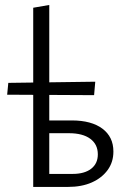

<svg xmlns="http://www.w3.org/2000/svg" viewBox="-20 -736 500 756"><path d="M110.8 0V-705.5L174 -716.5V-51.2H265.7Q312.6 -51.2 338.9 -71.5Q365.2 -91.8 365.2 -128.2Q365.2 -167.6 335.5 -189.5Q305.8 -211.5 251.6 -211.5H158V-261.8H262.6Q301.4 -261.8 331.8 -253.6Q362.1 -245.3 383.4 -229.3Q404.7 -213.3 415.6 -190.9Q426.5 -168.5 426.5 -139.2Q426.5 -97.6 403.8 -66.5Q381.1 -35.3 341.4 -17.6Q301.7 0 247.4 0ZM350.5 -361.3 8.2 -363.1 12.7 -409.7 355.1 -414.3Z"/></svg>

Font: Ysabeau
Style: Bold
Weight: 700
Designer: Christian Thalmann (Catharsis Fonts)
Version: Version 2.000;gftools[0.9.27.dev2+g8671c4b]